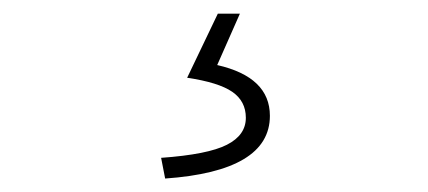

<svg xmlns="http://www.w3.org/2000/svg" viewBox="-20 -22 626 281"><path d="M221.7 239.3 215.8 209Q284.2 204.1 312 189.9Q339.8 175.8 339.8 150.4Q339.8 126 319.8 112.3Q299.8 98.6 253.9 91.8L298.8 -2H331.1L297.9 73.2Q375 90.8 375 147.5Q375 228.5 221.7 239.3Z"/></svg>

Font: Gen Shin Gothic ExtraLight
Style: Regular
Weight: 100
Designer: [Source Han Sans]
Ryoko NISHIZUKA  (kana & ideographs); Paul D. Hunt (Latin, Greek & Cyrillic); Wenlong ZHANG  (bopomofo
Version: Version 1.002.20150607